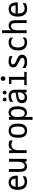

<svg xmlns="http://www.w3.org/2000/svg" viewBox="2270 -3076 959 5540"><g transform="rotate(-90 2750.0 -305.5)"><path d="M131 -336H365V-339Q358 -470 258 -470Q151 -470 131 -337ZM261 -537Q310 -537 346.5 -520Q383 -503 406 -472.5Q429 -442 440.5 -400Q452 -358 452 -309V-272H130V-267Q130 -227 137 -192.5Q144 -158 160.5 -132Q177 -106 204 -91Q231 -76 272 -76Q309 -76 347.5 -88.5Q386 -101 420 -127H432V-48Q398 -25 360.5 -14Q323 -3 269 -3Q209 -3 166 -22.5Q123 -42 95.5 -78Q68 -114 55 -163.5Q42 -213 42 -273Q42 -334 55 -383Q68 -432 95 -466Q122 -500 163 -518.5Q204 -537 261 -537Z M562 -526H645V-218Q645 -137 665 -105Q685 -73 737 -73Q761 -73 782.5 -85.5Q804 -98 819.5 -120Q835 -142 844 -173Q853 -204 853 -241V-526H936V-16H859L855 -84Q838 -52 801.5 -29Q765 -6 720 -6Q671 -6 640.5 -22Q610 -38 592.5 -66.5Q575 -95 568.5 -134Q562 -173 562 -220Z M1179 -526 1185 -425Q1191 -443 1204.5 -463Q1218 -483 1238.5 -499.5Q1259 -516 1285.5 -526.5Q1312 -537 1344 -537Q1377 -537 1409.5 -529Q1442 -521 1468 -504V-422H1456Q1433 -437 1401 -447.5Q1369 -458 1337 -458Q1301 -458 1273.5 -442.5Q1246 -427 1226.5 -400.5Q1207 -374 1197 -340Q1187 -306 1187 -269V-16H1103V-526Z M1750 -3Q1690 -3 1650.5 -24Q1611 -45 1587.5 -81Q1564 -117 1555 -165.5Q1546 -214 1546 -270Q1546 -326 1555.5 -374.5Q1565 -423 1588.5 -459Q1612 -495 1651 -516Q1690 -537 1750 -537Q1808 -537 1847.5 -516Q1887 -495 1910.5 -459Q1934 -423 1944 -374Q1954 -325 1954 -270Q1954 -215 1944.5 -166.5Q1935 -118 1911.5 -81.5Q1888 -45 1849 -24Q1810 -3 1750 -3ZM1750 -71Q1815 -71 1842.5 -123.5Q1870 -176 1870 -270Q1870 -366 1842.5 -418Q1815 -470 1750 -470Q1684 -470 1657 -418.5Q1630 -367 1630 -270Q1630 -176 1657 -123.5Q1684 -71 1750 -71Z M2147 -224Q2147 -196 2151.5 -169Q2156 -142 2167.5 -120.5Q2179 -99 2200 -86Q2221 -73 2254 -73Q2304 -73 2337 -120.5Q2370 -168 2370 -272Q2370 -377 2343 -423Q2316 -469 2260 -469Q2236 -469 2215.5 -458.5Q2195 -448 2180 -428.5Q2165 -409 2156 -382Q2147 -355 2147 -322ZM2271 -6Q2232 -6 2199 -24.5Q2166 -43 2148 -76H2147V154H2064V-526H2145L2148 -470H2149Q2156 -485 2169.5 -498Q2183 -511 2199.5 -520Q2216 -529 2235 -534Q2254 -539 2272 -539Q2327 -539 2362 -517Q2397 -495 2417.5 -457.5Q2438 -420 2446 -371.5Q2454 -323 2454 -269Q2454 -222 2444.5 -175Q2435 -128 2413 -90.5Q2391 -53 2356.5 -29.5Q2322 -6 2271 -6Z M2853 -215V-272L2733 -252Q2684 -245 2658.5 -223Q2633 -201 2633 -156Q2633 -116 2653.5 -94.5Q2674 -73 2716 -73Q2744 -73 2769 -85Q2794 -97 2812.5 -116.5Q2831 -136 2842 -162Q2853 -188 2853 -215ZM2581 -413V-491Q2621 -515 2661.5 -526.5Q2702 -538 2753 -538Q2841 -538 2886.5 -486Q2932 -434 2932 -341V-16H2854L2851 -83H2849Q2826 -41 2787.5 -22Q2749 -3 2703 -3Q2630 -3 2587.5 -41.5Q2545 -80 2545 -149Q2545 -218 2582 -257.5Q2619 -297 2697 -310L2849 -335V-349Q2849 -412 2824.5 -438.5Q2800 -465 2749 -465Q2707 -465 2669 -453.5Q2631 -442 2592 -413ZM2650 -706Q2672 -706 2688.5 -689.5Q2705 -673 2705 -651Q2705 -629 2688.5 -612.5Q2672 -596 2650 -596Q2628 -596 2611.5 -612.5Q2595 -629 2595 -651Q2595 -673 2611.5 -689.5Q2628 -706 2650 -706ZM2850 -706Q2872 -706 2888.5 -689.5Q2905 -673 2905 -651Q2905 -629 2888.5 -612.5Q2872 -596 2850 -596Q2828 -596 2811.5 -612.5Q2795 -629 2795 -651Q2795 -673 2811.5 -689.5Q2828 -706 2850 -706Z M3302 -526V-85H3446V-16H3064V-85H3217V-457H3099V-526ZM3186 -697Q3186 -725 3206 -745Q3226 -765 3253 -765Q3280 -765 3300 -745Q3320 -725 3320 -697Q3320 -669 3300 -649Q3280 -629 3253 -629Q3226 -629 3206 -649Q3186 -669 3186 -697Z M3571 -130Q3614 -102 3657.5 -88.5Q3701 -75 3734 -75Q3785 -75 3818.5 -92.5Q3852 -110 3852 -149Q3852 -171 3819.5 -196Q3787 -221 3710 -254Q3644 -283 3609.5 -317.5Q3575 -352 3575 -405Q3575 -469 3621 -504Q3667 -539 3752 -539Q3790 -539 3829 -530.5Q3868 -522 3903 -503V-429H3891Q3878 -438 3860.5 -445.5Q3843 -453 3823.5 -458.5Q3804 -464 3784.5 -467Q3765 -470 3748 -470Q3709 -470 3685.5 -454.5Q3662 -439 3662 -409Q3662 -392 3669.5 -379Q3677 -366 3693.5 -354Q3710 -342 3736 -330Q3762 -318 3798 -303Q3824 -292 3850 -278.5Q3876 -265 3896.5 -247Q3917 -229 3929.5 -205Q3942 -181 3942 -150Q3942 -110 3925 -82Q3908 -54 3880 -36.5Q3852 -19 3814.5 -11Q3777 -3 3737 -3Q3691 -3 3649 -12Q3607 -21 3559 -49V-130Z M4437 -127V-47Q4407 -21 4372.5 -12Q4338 -3 4299 -3Q4184 -3 4124.5 -71Q4065 -139 4065 -267Q4065 -328 4079.5 -378Q4094 -428 4123.5 -463Q4153 -498 4196.5 -517.5Q4240 -537 4298 -537Q4337 -537 4370.5 -528Q4404 -519 4434 -494V-418H4422Q4393 -442 4364.5 -452.5Q4336 -463 4301 -463Q4259 -463 4230 -447.5Q4201 -432 4183.5 -405.5Q4166 -379 4158 -343.5Q4150 -308 4150 -268Q4150 -226 4158 -190.5Q4166 -155 4184 -129.5Q4202 -104 4231.5 -89.5Q4261 -75 4305 -75Q4376 -75 4425 -127Z M4938 -16H4855V-324Q4855 -405 4835 -437Q4815 -469 4763 -469Q4739 -469 4717.5 -456.5Q4696 -444 4680.5 -422Q4665 -400 4656 -369Q4647 -338 4647 -301V-16H4564V-726H4647V-460Q4664 -492 4699.5 -514Q4735 -536 4780 -536Q4829 -536 4859.5 -520Q4890 -504 4907.5 -475.5Q4925 -447 4931.5 -408Q4938 -369 4938 -322Z M5131 -336H5365V-339Q5358 -470 5258 -470Q5151 -470 5131 -337ZM5261 -537Q5310 -537 5346.5 -520Q5383 -503 5406 -472.5Q5429 -442 5440.5 -400Q5452 -358 5452 -309V-272H5130V-267Q5130 -227 5137 -192.5Q5144 -158 5160.5 -132Q5177 -106 5204 -91Q5231 -76 5272 -76Q5309 -76 5347.5 -88.5Q5386 -101 5420 -127H5432V-48Q5398 -25 5360.5 -14Q5323 -3 5269 -3Q5209 -3 5166 -22.5Q5123 -42 5095.5 -78Q5068 -114 5055 -163.5Q5042 -213 5042 -273Q5042 -334 5055 -383Q5068 -432 5095 -466Q5122 -500 5163 -518.5Q5204 -537 5261 -537Z"/></g></svg>

Font: D2Coding
Style: Regular
Weight: 400
Monospace: yes
Designer: Yong-Rak Park; Jeong-Hwan Yoon; Sang-Min Lee;
Foundry: NHN Corporation
Version: Version 1.3.2; Build 20180524